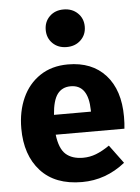

<svg xmlns="http://www.w3.org/2000/svg" viewBox="-57 -855 667 916"><g transform="rotate(-5 277.0 -397.0)"><path d="M522 -219H193Q201 -152 231 -125Q261 -98 314 -98Q346 -98 376 -109.5Q406 -121 441 -145L506 -57Q413 17 299 17Q170 17 101 -59Q32 -135 32 -263Q32 -344 61 -408.5Q90 -473 146 -510.5Q202 -548 280 -548Q395 -548 460 -476Q525 -404 525 -276Q525 -243 522 -219ZM370 -321Q368 -443 284 -443Q243 -443 220.5 -413Q198 -383 193 -314H370ZM376 -721Q376 -682 349.5 -656.5Q323 -631 282 -631Q241 -631 215 -656.5Q189 -682 189 -721Q189 -760 215 -785.5Q241 -811 282 -811Q323 -811 349.5 -785.5Q376 -760 376 -721Z"/></g></svg>

Font: Fira Sans BGR
Style: Bold
Weight: 700
Designer: bBox Type GmbH & Carrois Corporate GbR & Edenspiekermann AG
Foundry: bBox Type GmbH & Carrois Corporate GbR & Edenspiekermann AG
Version: Version 4.301